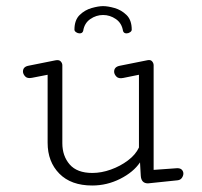

<svg xmlns="http://www.w3.org/2000/svg" viewBox="-20 -583 645 612"><path d="M233.9 -476.6Q228 -476.6 222.7 -480.2Q217.3 -483.9 217.3 -488.3Q217.3 -519 233.9 -535.2Q250.5 -551.3 272.2 -557.4Q293.9 -563.5 308.6 -563.5Q323.7 -563.5 345.2 -557.4Q366.7 -551.3 383.3 -535.2Q399.9 -519 399.9 -488.3Q399.9 -483.9 394.5 -480.2Q389.2 -476.6 383.3 -476.6Q374.5 -476.6 372.1 -484.4Q368.2 -509.3 349.4 -522.2Q330.6 -535.2 308.6 -535.2Q286.6 -535.2 267.8 -522.2Q249 -509.3 245.1 -484.4Q242.7 -476.6 233.9 -476.6ZM273.9 8.3Q206.5 8.3 169.2 -29.5Q131.8 -67.4 131.8 -127.9V-344.7L82 -335Q66.9 -332 60.1 -339.6Q53.2 -347.2 53.2 -355Q53.2 -370.1 70.8 -373.5L156.2 -390.6Q168 -393.1 173.3 -387.5Q178.7 -381.8 178.7 -375V-126.5Q178.7 -85.9 202.1 -58.8Q225.6 -31.7 274.4 -31.7Q303.2 -31.7 333.3 -42.5Q363.3 -53.2 387.7 -71.5Q412.1 -89.8 422.9 -112.8V-344.7L372.6 -334.5Q357.9 -331.5 350.8 -339.1Q343.8 -346.7 343.8 -354.5Q343.8 -370.1 362.3 -373.5L450.2 -391.1Q460 -393.1 464.8 -387.5Q469.7 -381.8 469.7 -375V-41.5L544.9 -46.9Q555.2 -46.9 559.8 -41.7Q564.5 -36.6 564.5 -29.8Q564.5 -22.9 559.8 -16.1Q555.2 -9.3 545.9 -8.3L451.7 1.5Q430.2 1.5 428.7 -22.9L426.3 -65.4Q405.3 -34.2 363 -12.9Q320.8 8.3 273.9 8.3Z"/></svg>

Font: Cutive Mono
Style: Regular
Weight: 400
Designer: Vernon Adams
Foundry: Vernon Adams
Version: Version 1.110; ttfautohint (v1.8.4.7-5d5b)